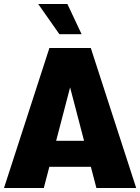

<svg xmlns="http://www.w3.org/2000/svg" viewBox="-23 -940 701 960"><path d="M237 -236H415L459 -106H193ZM224 -700H379L196 0H-3ZM276 -700H431L658 0H459ZM168 -920H314L385 -769H274Z"/></svg>

Font: Moderustic ExtraBold
Style: Regular
Weight: 800
Designer: Tural Alisoy
Foundry: TAFT Foundry
Version: Version 2.120